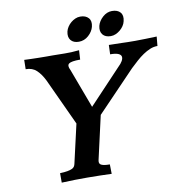

<svg xmlns="http://www.w3.org/2000/svg" viewBox="-95 -987 1028 1079"><g transform="rotate(-10 419.0 -447.5)"><path d="M412 -387 596 -582Q612 -597 620 -611Q628 -625 626 -636Q624 -647 609 -653.5Q594 -660 563 -660L565 -713Q603 -713 636.5 -711.5Q670 -710 715 -710Q744 -710 773.5 -711Q803 -712 838 -713L833 -660Q811 -660 790.5 -651.5Q770 -643 750 -629.5Q730 -616 710.5 -598.5Q691 -581 671 -562L452 -334L396 -87Q394 -79 395 -72Q396 -65 402 -60.5Q408 -56 420.5 -53.5Q433 -51 454 -51L455 3Q425 2 389.5 1Q354 0 316 0Q284 0 246 0.5Q208 1 170 3V-51Q196 -52 212.5 -55Q229 -58 238.5 -62.5Q248 -67 252 -73Q256 -79 258 -87L309 -310L185 -578Q166 -616 142.5 -638Q119 -660 81 -660L82 -713Q99 -712 120 -711.5Q141 -711 163 -710.5Q185 -710 206 -710Q227 -710 245 -710Q277 -710 312 -709Q347 -708 395 -713L392 -660Q341 -660 327.5 -649.5Q314 -639 328 -612ZM349 -828Q352 -841 360.5 -854Q369 -867 380.5 -876.5Q392 -886 405.5 -892Q419 -898 434 -898Q465 -898 481 -880Q497 -862 489 -830Q482 -803 458 -781.5Q434 -760 403 -760Q372 -760 357 -778.5Q342 -797 349 -828ZM531 -828Q538 -855 562 -876.5Q586 -898 615 -898Q647 -898 662.5 -880Q678 -862 670 -830Q667 -816 658.5 -803.5Q650 -791 638.5 -781.5Q627 -772 613.5 -766Q600 -760 585 -760Q554 -760 539 -778.5Q524 -797 531 -828Z"/></g></svg>

Font: Lusitana
Style: Bold Italic
Weight: 700
Designer: Ana Paula Megda
Foundry: Ana Paula Megda
Version: Version 1.000; ttfautohint (v1.1) -l 8 -r 50 -G 200 -x 14 -D